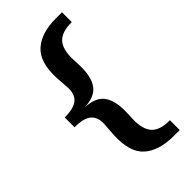

<svg xmlns="http://www.w3.org/2000/svg" viewBox="-262 -780 981 981"><g transform="rotate(-45 228.5 -289.5)"><path d="M38 -325Q106 -325 133 -349.5Q160 -374 157 -423L152 -494Q146 -614 202.5 -664.5Q259 -715 364 -715H408V-644Q338 -645 307 -612.5Q276 -580 278 -508L280 -456Q282 -376 252 -334Q222 -292 146 -289Q222 -286 252 -244.5Q282 -203 280 -123L278 -72Q276 1 307 33.5Q338 66 408 65V136H364Q259 136 202.5 86Q146 36 152 -84L157 -156Q160 -205 133 -229.5Q106 -254 38 -254Z"/></g></svg>

Font: Montagu Slab 16pt Medium
Style: Regular
Weight: 500
Designer: Florian Karsten
Foundry: Florian Karsten
Version: Version 1.000; ttfautohint (v1.8.3)